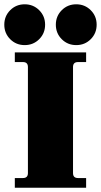

<svg xmlns="http://www.w3.org/2000/svg" viewBox="-29 -874 470 894"><path d="M153.5 -691.5Q126 -664 86 -664Q46 -664 18.5 -691.5Q-9 -719 -9 -759Q-9 -799 18.5 -826.5Q46 -854 86 -854Q126 -854 153.5 -826.5Q181 -799 181 -759Q181 -719 153.5 -691.5ZM393.5 -691.5Q366 -664 326 -664Q286 -664 258.5 -691.5Q231 -719 231 -759Q231 -799 258.5 -826.5Q286 -854 326 -854Q366 -854 393.5 -826.5Q421 -799 421 -759Q421 -719 393.5 -691.5ZM40 0V-45H78Q101 -45 101 -68V-562Q101 -585 78 -585H40V-630H372V-585H334Q311 -585 311 -562V-68Q311 -45 334 -45H372V0Z"/></svg>

Font: Arapey Black
Style: Regular
Weight: 900
Designer: Eduardo Rodriguez Tunni
Foundry: Eduardo Rodriguez Tunni
Version: Version 4.000